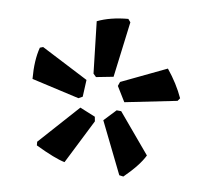

<svg xmlns="http://www.w3.org/2000/svg" viewBox="-36 -774 450 417"><g transform="rotate(5 189.0 -566.0)"><path d="M228 -737 233 -730 207 -609 169 -605 163 -612 160 -726Q189 -737 228 -737ZM49 -660 149 -597 144 -560 135 -556 32 -589Q32 -630 42 -658ZM323 -637Q344 -606 355 -575L350 -569L235 -556L218 -590L222 -599ZM220 -537 230 -536 294 -445Q281 -423 247 -395L238 -397L193 -513ZM141 -536 174 -519 175 -509 117 -415Q96 -421 54 -446V-454Z"/></g></svg>

Font: Alegreya Sans SC Medium
Style: Regular
Weight: 500
Designer: Juan Pablo del Peral
Foundry: Huerta Tipografica
Version: Version 2.001;PS 002.001;hotconv 1.0.88;makeotf.lib2.5.64775